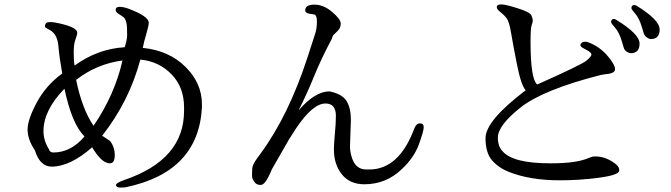

<svg xmlns="http://www.w3.org/2000/svg" viewBox="-20 -819 3040 870"><path d="M363 -201Q306 -256 272 -417Q177 -319 177 -225Q177 -183 201 -144Q206 -128 221 -128Q302 -128 363 -201ZM616 -549Q565 -359 443 -204Q468 -188 479 -180Q500 -152 500 -115.5Q500 -79 478 -79Q448 -79 415 -125Q398 -149 398 -151V-152Q298 -64 214 -64Q161 -64 138 -138Q105 -187 105 -232Q105 -277 146.5 -354.5Q188 -432 262 -486Q249 -558 244.5 -611Q240 -664 206 -683Q190 -692 187 -693.5Q184 -695 184 -700Q184 -719 205 -719Q226 -719 249 -713Q330 -695 330 -671Q330 -661 322 -640.5Q314 -620 314 -581Q314 -542 318 -522Q423 -598 545 -605Q556 -640 556 -657Q556 -674 555.5 -692Q555 -710 551 -722.5Q547 -735 540.5 -740.5Q534 -746 519 -755Q504 -764 504 -774Q504 -788 522 -788Q540 -788 564 -779Q654 -745 654 -716Q654 -702 642.5 -663.5Q631 -625 627 -602Q746 -590 820.5 -516Q895 -442 895 -347V-332Q879 -38 547 30Q537 31 525.5 31Q514 31 509.5 26.5Q505 22 505 21Q505 10 542 -3Q814 -95 814 -316V-333Q814 -424 757 -482.5Q700 -541 616 -549ZM325 -457Q352 -325 404 -249Q500 -390 535 -545Q417 -529 325 -457Z M1363 -772Q1363 -798 1404.5 -798Q1446 -798 1485 -765Q1524 -732 1524 -712Q1524 -692 1509.5 -678.5Q1495 -665 1491 -660.5Q1487 -656 1483 -642Q1436 -554 1403 -473Q1370 -392 1333 -319Q1408 -405 1473 -405Q1531 -393 1550.5 -361Q1570 -329 1570 -275L1566 -159Q1565 -134 1575 -103Q1592 -51 1640 -51H1653Q1788 -51 1857 -236Q1866 -260 1883 -260Q1900 -260 1900 -242.5Q1900 -225 1878 -164.5Q1856 -104 1800 -52Q1729 16 1631 16Q1565 16 1529 -29Q1493 -74 1493 -142Q1493 -166 1497.5 -214Q1502 -262 1502 -294Q1502 -350 1455 -350Q1397 -350 1322 -238L1290 -188L1212 -52L1206 -38Q1182 18 1162 19Q1161 19 1160 19Q1142 19 1132.5 5Q1123 -9 1122.5 -16.5Q1122 -24 1122 -31.5Q1122 -39 1123 -56Q1124 -73 1146 -103L1160 -122Q1288 -296 1374 -561L1408 -666Q1416 -690 1416 -722Q1416 -754 1400 -754Q1399 -754 1381 -757Q1363 -760 1363 -772Z M2231 -786Q2231 -799 2251 -799Q2271 -799 2326 -781.5Q2381 -764 2387.5 -750Q2394 -736 2394 -726.5Q2394 -717 2389 -704.5Q2384 -692 2384 -630Q2384 -462 2414 -436Q2614 -525 2637 -544Q2660 -563 2660 -572Q2660 -581 2638 -592.5Q2616 -604 2613 -607.5Q2610 -611 2610 -615.5Q2610 -620 2616 -625Q2622 -630 2632.5 -630Q2643 -630 2667 -618Q2721 -591 2757 -533Q2767 -517 2767 -506Q2767 -486 2725 -483L2701 -479Q2439 -412 2337.5 -331Q2236 -250 2236 -196Q2236 -155 2257 -134Q2304 -79 2472 -79Q2475 -79 2478 -79Q2588 -79 2642 -101Q2664 -110 2671 -110Q2678 -110 2679 -110Q2722 -110 2763 -81Q2786 -65 2786 -50Q2786 -45 2784 -41Q2774 -24 2689.5 -13Q2605 -2 2516 -2Q2382 -2 2286 -40Q2240 -58 2210 -92Q2180 -126 2180 -193Q2180 -272 2362 -410Q2341 -433 2322.5 -527Q2304 -621 2296 -669Q2288 -717 2278 -732.5Q2268 -748 2249.5 -762.5Q2231 -777 2231 -786ZM2863 -794Q2969 -729 2969 -685.5Q2969 -642 2929 -642Q2922 -642 2911.5 -649Q2901 -656 2897 -668L2888 -698Q2876 -737 2858.5 -757Q2841 -777 2841 -782Q2841 -796 2854 -796Q2858 -796 2863 -794ZM2838 -578Q2830 -578 2819.5 -585Q2809 -592 2806 -604L2797 -634Q2785 -673 2767.5 -693Q2750 -713 2749 -718V-719Q2749 -733 2762 -733Q2766 -733 2771 -730Q2878 -665 2878 -621.5Q2878 -578 2838 -578Z"/></svg>

Font: Sawarabi Mincho
Style: Regular
Weight: 400
Version: Version 1.00